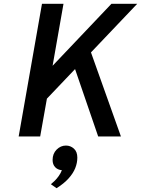

<svg xmlns="http://www.w3.org/2000/svg" viewBox="-20 -720 744 1013"><path d="M78.5 0 201.5 -700H315L257.5 -373L568 -700H704L460 -443.5L618 0H498L376 -355.5L227.5 -199.5L192 0ZM278.5 273 248.5 252Q258.5 244 269.5 233Q280.5 222 290.2 208.2Q300 194.5 306.5 178Q284 176 270.8 161.8Q257.5 147.5 257.5 124Q257.5 90.5 278.8 69.2Q300 48 328 48Q352 48 370 64.2Q388 80.5 388 111.5Q388 139.5 377 167Q366 194.5 342 221.2Q318 248 278.5 273Z"/></svg>

Font: Overpass SemiBold
Style: Italic
Weight: 600
Italic angle: -10°
Designer: Delve Withrington, Dave Bailey, Thomas Jockin
Foundry: Delve Fonts LLC
Version: Version 4.000